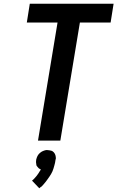

<svg xmlns="http://www.w3.org/2000/svg" viewBox="-20 -755 640 1031"><path d="M184 0 289 -634H124L140 -735H590L574 -634H409L304 0ZM191 256 152 215Q156 212 160 208Q164 204 167.5 200Q171 196 174.5 192Q178 188 181 183.5Q184 179 188 173.5Q192 168 193 165L195 163L199 154Q195 153 192.5 151.5Q190 150 187.5 148Q185 146 183 143Q181 140 178.5 137.5Q176 135 175.5 131.5Q175 128 174.5 124.5Q174 121 173.5 116.5Q173 112 174 110V104Q175 100 176 96.5Q177 93 178.5 89Q180 85 182 81.5Q184 78 186.5 74.5Q189 71 192 68.5Q195 66 198 63.5Q201 61 204.5 59Q208 57 212 55.5Q216 54 220.5 52.5Q225 51 227 51H235Q240 51 244.5 52Q249 53 254 54Q259 55 262.5 57.5Q266 60 269 63Q272 66 274 70Q276 74 277.5 78Q279 82 279.5 88Q280 94 280 96L278 104Q277 112 275.5 119.5Q274 127 271.5 135Q269 143 267 150.5Q265 158 261.5 165.5Q258 173 254 180Q250 187 245 194Q240 201 235.5 207.5Q231 214 226 220.5Q221 227 213.5 235.5Q206 244 204 246L199 249Z"/></svg>

Font: Iosevka Aile Oblique
Style: Bold
Weight: 700
Italic angle: -9°
Designer: Belleve Invis
Foundry: Belleve Invis
Version: Version 31.1.0; ttfautohint (v1.8.4)